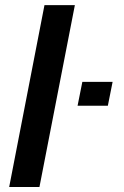

<svg xmlns="http://www.w3.org/2000/svg" viewBox="-20 -745 493 765"><path d="M278.3 -724.6 137.2 0H16.6L157.2 -724.6ZM428.7 -418.9 409.7 -323.7H289.1L308.1 -418.9Z"/></svg>

Font: Arimo SemiBold
Style: Italic
Weight: 600
Italic angle: -12°
Version: Version 1.33